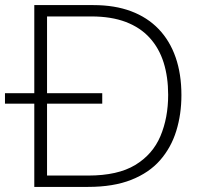

<svg xmlns="http://www.w3.org/2000/svg" viewBox="-30 -733 788 753"><path d="M-10.5 -326.5V-367.5Q35.5 -367.5 78 -367.5Q120.5 -367.5 157.5 -367.5H203.5Q240.5 -367.5 283 -367.5Q325.5 -367.5 371 -367.5V-326.5Q325.5 -326.5 283 -326.5Q240.5 -326.5 203.5 -326.5H157.5Q120.5 -326.5 78 -326.5Q35.5 -326.5 -10.5 -326.5ZM104.5 0Q104.5 -60.5 104.5 -116.2Q104.5 -172 104.5 -237V-475Q104.5 -541 104.5 -597Q104.5 -653 104.5 -713Q151 -713 189.2 -713Q227.5 -713 263.2 -713Q299 -713 336.5 -713Q420 -713 484 -689Q548 -665 592 -619.2Q636 -573.5 658.8 -508Q681.5 -442.5 681.5 -360Q681.5 -284.5 661.2 -219.2Q641 -154 598 -104.8Q555 -55.5 485 -27.8Q415 0 315.5 0Q275 0 241.5 0Q208 0 175.2 0Q142.5 0 104.5 0ZM154.5 -44.5H316Q432 -44.5 500.5 -86Q569 -127.5 599.2 -199.2Q629.5 -271 629.5 -361Q629.5 -431 611.8 -487.5Q594 -544 557.2 -584.5Q520.5 -625 463.5 -646.8Q406.5 -668.5 328.5 -668.5H154.5Q154.5 -620 154.5 -572.5Q154.5 -525 154.5 -469.5V-242.5Q154.5 -187.5 154.5 -140.2Q154.5 -93 154.5 -44.5Z"/></svg>

Font: Commissioner Thin ExtraLight
Style: Regular
Weight: 250
Version: Version 1.000